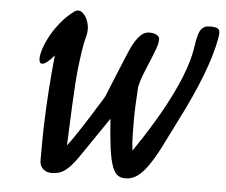

<svg xmlns="http://www.w3.org/2000/svg" viewBox="-49 -700 903 768"><g transform="rotate(5 402.5 -316.5)"><path d="M802.2 -581.5Q778.8 -450.7 669.9 -237.8Q640.1 -177.2 616.7 -131.3Q593.3 -85.4 571.8 -54.4Q550.3 -23.4 528.6 -7.8Q506.8 7.8 480.5 7.8Q462.4 7.8 449.7 -1Q437 -9.8 427.7 -34.9Q418.5 -60.1 412.1 -105.5Q405.8 -150.9 400.9 -224.6L292 -64.9Q277.3 -43.5 264.4 -28.6Q251.5 -13.7 239 -4.6Q226.6 4.4 213.4 8.3Q200.2 12.2 185.5 12.2Q164.6 12.2 150.6 0Q136.7 -12.2 136.7 -35.6Q136.7 -70.3 137 -112.1Q137.2 -153.8 139.2 -205.3Q141.1 -256.8 145.3 -319.1Q149.4 -381.3 157.2 -457.5Q140.1 -437.5 128.4 -428.7Q116.7 -419.9 109.4 -419.9Q103 -419.9 100.1 -425.3Q97.2 -430.7 97.2 -439.9Q97.2 -456.1 105.5 -481Q113.8 -505.9 129.4 -534.2Q145 -562.5 168.2 -590.6Q191.4 -618.7 221.7 -640.6Q227.5 -644.5 234.9 -644.5Q243.7 -644.5 251.7 -638.2Q259.8 -631.8 265.9 -621.6Q272 -611.3 275.6 -598.6Q279.3 -585.9 279.3 -573.7Q279.3 -562 277.8 -554.2Q275.4 -543.5 273.2 -535.2Q271 -526.9 268.6 -515.1Q266.1 -503.4 263.2 -484.6Q260.3 -465.8 256.3 -434.1Q251.5 -394 248.8 -353.5Q246.1 -313 244.1 -271.7Q242.2 -230.5 240.5 -188.5Q238.8 -146.5 236.8 -103.5Q247.6 -116.7 261.7 -137.5Q275.9 -158.2 291 -181.4Q306.2 -204.6 320.8 -228Q335.4 -251.5 347.2 -270.5Q359.4 -289.1 366.2 -300.8L373 -313Q391.1 -358.9 409.7 -403.3Q428.2 -447.8 446.3 -491.7Q463.9 -534.7 483.4 -558.1Q502.9 -581.5 525.9 -581.5Q544.4 -581.5 555.7 -575Q566.9 -568.4 566.9 -558.1Q566.9 -541 558.3 -517.8Q549.8 -494.6 538.6 -468.3Q527.3 -441.9 516.4 -414.1Q505.4 -386.2 500 -360.8Q497.6 -318.4 496.1 -288.6Q494.6 -258.8 494.6 -233.9Q494.6 -203.1 495.1 -169.4Q495.6 -135.7 499.5 -105Q519 -133.3 540.3 -166.3Q561.5 -199.2 582.5 -234.4Q603.5 -269.5 623 -306.4Q642.6 -343.3 659.2 -379.9Q675.8 -416.5 688 -451.9Q700.2 -487.3 706.5 -519.5L712.9 -556.2Q712.9 -558.1 713.4 -560.1Q713.9 -562 713.9 -564Q716.8 -578.6 720.2 -590.3Q723.6 -602.1 729.2 -610.1Q734.9 -618.2 743.4 -622.6Q752 -627 764.6 -627Q785.6 -627 795.2 -622.6Q804.7 -618.2 804.7 -603Q804.7 -598.1 804 -593.3Q803.2 -588.4 802.2 -581.5Z"/></g></svg>

Font: Damion
Style: Regular
Weight: 400
Foundry: vernon adams
Version: Version 1.000